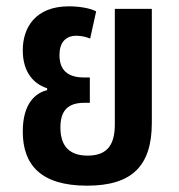

<svg xmlns="http://www.w3.org/2000/svg" viewBox="-20 -576 565 607"><path d="M255 11C396 11 460 -50 460 -188V-548H343V-183C343 -123 323 -84 257 -84C189 -84 171 -126 171 -173C171 -228 196 -251 247 -251H264V-331H247C208 -331 168 -343 168 -402C168 -439 185 -463 222 -463C239 -463 256 -458 265 -454L284 -540C266 -550 231 -556 198 -556C92 -556 52 -489 52 -417C52 -343 91 -309 129 -297V-291C92 -282 52 -249 52 -160C52 -56 108 11 255 11Z"/></svg>

Font: Noto Sans Thai Cond SemBd
Style: Regular
Weight: 600
Width: 3
Designer: Monotype Design Team
Foundry: Monotype Imaging Inc.
Version: Version 2.002